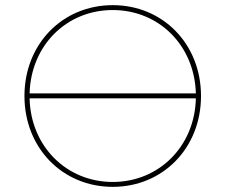

<svg xmlns="http://www.w3.org/2000/svg" viewBox="-20 -723 876 746"><path d="M418 3C613 3 761 -148 761 -350C761 -552 613 -703 418 -703C223 -703 75 -552 75 -350C75 -148 223 3 418 3ZM418 -16C238 -16 99 -155 95 -341H741C737 -155 598 -16 418 -16ZM95 -360C100 -546 238 -684 418 -684C598 -684 736 -546 741 -360Z"/></svg>

Font: Chess Sans Thin
Style: Regular
Weight: 100
Designer: Wolf Bōese
Foundry: Wolf Bōese
Version: Version 7.223;Glyphs 3.3 (3306)